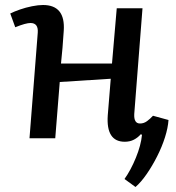

<svg xmlns="http://www.w3.org/2000/svg" viewBox="-20 -553 704 768"><path d="M423 -238 219 -225 201 0H98L131 -422Q134 -461 102 -461Q83 -461 41 -444L21 -499Q37 -507 60 -515Q83 -523 108 -528Q133 -533 152 -533Q242 -533 235 -430Q233 -396 230 -361.5Q227 -327 224 -299H428L447 -520H550Q542 -414 533.5 -308.5Q525 -203 517 -97Q515 -59 540 -59Q555 -59 567.5 -68Q580 -77 592 -90L654 -73Q652 -42 640 -4Q628 34 608.5 72.5Q589 111 566.5 143.5Q544 176 522 195L478 163Q503 128 523.5 78Q544 28 548 -14L543 -16Q532 -3 516 5.5Q500 14 479 14Q404 14 411 -91Z"/></svg>

Font: Literata 7pt Medium
Style: Italic
Weight: 500
Italic angle: -2°
Designer: Latin by Veronika Burian and Jose Scaglione. Greek by Irene Vlachou. Cyrillic by Vera Evstafieva
Foundry: TypeTogether
Version: Version 3.002